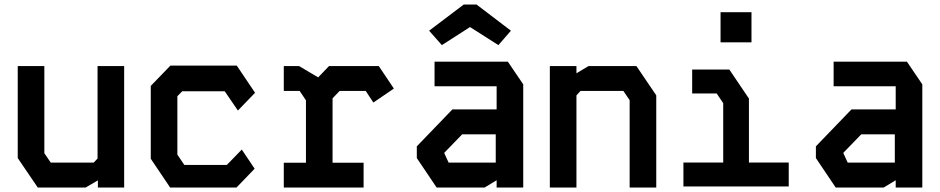

<svg xmlns="http://www.w3.org/2000/svg" viewBox="-20 -846 4240 866"><path d="M420 -548V-131L402.5 -112.5H209L180 -155V-548H60V-133L150.5 0H366L421.5 -32.5V0H540V-548Z M748.5 -550 660 -458.5V-130L747.5 0H1046.5L1128.5 -85L1070.5 -171.5L1003 -102H811.5L780 -148.5V-412L802 -434.5H993.5L1053 -347.5L1130.5 -427.5L1048 -550Z M1260 -548V-436H1331.5L1360 -393.5V-112H1260V0H1620V-112H1480V-402.5L1512 -436H1629.5L1664 -383.5L1756.5 -446.5L1688.5 -548H1464L1415 -497L1329 -548Z M1940 -568V-457H2220V-352.5H2020.5L1860 -186V-133L1949.5 0H2165.5L2220 -33V0H2340V-465.5L2270.5 -568ZM1984 -155V-157L2064.5 -240H2216V-112.5H2003.5ZM2129.5 -825.5 2284.5 -707.5 2228 -642.5 2100 -724 1973 -642.5 1915.5 -707.5 2071.5 -825.5Z M2460 -548V0H2580V-416L2598.5 -436H2791.5L2820 -394V0H2940V-416L2850.5 -548H2634.5L2580 -515.5V-548Z M3102 -532.5H3269.5L3358 -401.5V-113H3537.5V-5H3062.5V-113H3242V-380.5L3212.5 -424.5H3102ZM3230 -655V-791H3369.5V-655Z M3740 -568V-457H4020V-352.5H3820.5L3660 -186V-133L3749.5 0H3965.5L4020 -33V0H4140V-465.5L4070.5 -568ZM3784 -155V-157L3864.5 -240H4016V-112.5H3803.5Z"/></svg>

Font: Kode
Style: Regular
Weight: 400
Monospace: yes
Designer: Isa Ozler
Foundry: Kadena LLC
Version: Version 1.000;gftools[0.9.28]